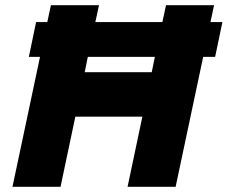

<svg xmlns="http://www.w3.org/2000/svg" viewBox="-20 -719 876 739"><path d="M134 -500H91L119 -634H162L176 -699H361L347 -634H605L619 -699H804L790 -634H836L808 -500H762L656 0H471L528 -270H270L213 0H28ZM564 -441 576 -500H318L306 -441Z"/></svg>

Font: Prompt
Style: Bold Italic
Weight: 700
Italic angle: -12°
Designer: Katatrad Team
Foundry: CadsonDemak
Version: Version 1.001